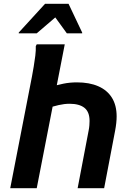

<svg xmlns="http://www.w3.org/2000/svg" viewBox="-20 -994 701 1014"><path d="M174 0H34L149 -591Q153 -613 158 -642Q163 -671 166.5 -700Q170 -729 169 -750L174 -760H322ZM250 -535Q280 -545 314.5 -552Q349 -559 386 -559Q452 -559 499 -538.5Q546 -518 571 -478Q596 -438 596 -379Q596 -363 594 -344Q592 -325 588 -304L530 0H390L448 -304Q451 -319 452 -332Q453 -345 453 -355Q453 -403 426 -424.5Q399 -446 347 -446Q320 -446 289.5 -439Q259 -432 231 -422ZM79 -818V-822L218 -974H342L414 -822V-818H333L272 -902L174 -818Z"/></svg>

Font: Kufam SemiBold
Style: Italic
Weight: 600
Italic angle: -11°
Designer: Artur Schmal
Foundry: Original Type
Version: Version 1.301; ttfautohint (v1.8.3)